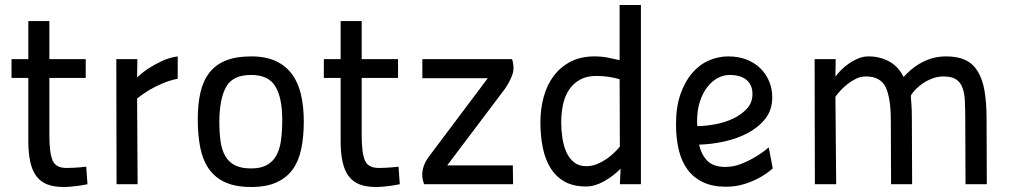

<svg xmlns="http://www.w3.org/2000/svg" viewBox="-20 -735 4036 766"><path d="M177 -424V-195Q177 -124 190 -94.5Q203 -65 244 -65Q255 -65 268 -65.5Q281 -66 294 -67Q308 -68 324 -70L329 0Q312 3 295 6Q281 8 264 9.5Q247 11 234 11Q196 11 169.5 1Q143 -9 126 -31Q109 -53 101 -88Q93 -123 93 -173V-424H26V-499H93V-651H177V-499H322V-424Z M444 -499H528L527 -426Q548 -446 574 -463Q596 -477 625 -491Q654 -505 689 -510V-421Q655 -414 625.5 -401Q596 -388 574 -375Q548 -359 527 -342L529 0H445Z M982 -510Q1040 -510 1080 -491.5Q1120 -473 1145 -439Q1170 -405 1181 -357Q1192 -309 1192 -250Q1192 -190 1182 -141.5Q1172 -93 1148 -59.5Q1124 -26 1083.5 -7.5Q1043 11 982 11Q920 11 879 -7.5Q838 -26 813.5 -61Q789 -96 779 -146Q769 -196 769 -259Q769 -319 779.5 -365.5Q790 -412 815 -444.5Q840 -477 881 -493.5Q922 -510 982 -510ZM982 -63Q1021 -63 1045.5 -77Q1070 -91 1083.5 -116.5Q1097 -142 1101.5 -178Q1106 -214 1106 -257Q1106 -345 1078.5 -390.5Q1051 -436 982 -436Q909 -436 882.5 -389Q856 -342 855 -252Q855 -206 860 -171Q865 -136 879 -112Q893 -88 917.5 -75.5Q942 -63 982 -63Z M1423 -424V-195Q1423 -124 1436 -94.5Q1449 -65 1490 -65Q1501 -65 1514 -65.5Q1527 -66 1540 -67Q1554 -68 1570 -70L1575 0Q1558 3 1541 6Q1527 8 1510 9.5Q1493 11 1480 11Q1442 11 1415.5 1Q1389 -9 1372 -31Q1355 -53 1347 -88Q1339 -123 1339 -173V-424H1272V-499H1339V-651H1423V-499H1568V-424Z M1665 -499H2023Q2034 -464 2023.5 -435.5Q2013 -407 1994 -380L1764 -75H2026L2027 0H1672Q1649 -59 1697 -118L1926 -423H1665Z M2537 0H2453L2456 -62Q2426 -32 2389.5 -11.5Q2353 9 2318 9Q2267 9 2232.5 -10.5Q2198 -30 2176.5 -64.5Q2155 -99 2145.5 -146Q2136 -193 2136 -247Q2136 -300 2149 -348Q2162 -396 2189 -432Q2216 -468 2256.5 -489Q2297 -510 2351 -510Q2380 -510 2405.5 -505Q2431 -500 2452 -495V-715H2537ZM2319 -72Q2341 -72 2361 -80Q2381 -88 2398.5 -100Q2416 -112 2430 -125.5Q2444 -139 2453 -150L2452 -419Q2435 -424 2411 -428Q2387 -432 2359 -432Q2321 -432 2294.5 -417.5Q2268 -403 2251 -378Q2234 -353 2226.5 -319Q2219 -285 2219 -247Q2219 -217 2223.5 -186Q2228 -155 2239 -129.5Q2250 -104 2269.5 -88Q2289 -72 2319 -72Z M2874 -69Q2906 -69 2936.5 -81Q2967 -93 2992 -108Q3021 -125 3047 -147L3063 -63Q3039 -42 3010 -26Q2985 -12 2950.5 -1Q2916 10 2876 10Q2823 10 2785 -8Q2747 -26 2723 -58.5Q2699 -91 2688 -137Q2677 -183 2677 -239Q2677 -308 2694.5 -358.5Q2712 -409 2741 -443Q2770 -477 2807.5 -493.5Q2845 -510 2885 -510Q2927 -510 2959.5 -497Q2992 -484 3014.5 -461.5Q3037 -439 3049 -409.5Q3061 -380 3061 -347Q3061 -296 3033 -261Q3005 -226 2962 -203.5Q2919 -181 2867.5 -170Q2816 -159 2769 -158Q2778 -118 2802 -93.5Q2826 -69 2874 -69ZM2890 -436Q2867 -436 2844 -424Q2821 -412 2802.5 -388.5Q2784 -365 2772.5 -330.5Q2761 -296 2761 -250Q2761 -245 2761.5 -241Q2762 -237 2762 -232Q2794 -232 2832.5 -239Q2871 -246 2904 -261.5Q2937 -277 2959.5 -301Q2982 -325 2982 -360Q2982 -396 2958.5 -416Q2935 -436 2890 -436Z M3231 0 3230 -499H3314L3313 -429Q3322 -442 3336 -456Q3350 -470 3367.5 -482Q3385 -494 3404.5 -502Q3424 -510 3445 -510Q3490 -510 3527 -490Q3564 -470 3585 -428Q3596 -440 3611.5 -454Q3627 -468 3648 -480.5Q3669 -493 3695.5 -501.5Q3722 -510 3755 -510Q3801 -510 3831.5 -495.5Q3862 -481 3881 -450Q3900 -419 3908 -372Q3916 -325 3916 -260L3917 0H3832L3831 -254Q3831 -298 3829.5 -331Q3828 -364 3819.5 -386Q3811 -408 3793.5 -419Q3776 -430 3744 -430Q3721 -430 3700 -422Q3679 -414 3662 -402.5Q3645 -391 3632.5 -378Q3620 -365 3614 -354Q3614 -344 3616 -321.5Q3618 -299 3618 -256L3619 0H3535L3534 -254Q3534 -344 3513.5 -387Q3493 -430 3434 -430Q3414 -430 3395.5 -421Q3377 -412 3361 -399.5Q3345 -387 3332.5 -373Q3320 -359 3313 -349L3316 0Z"/></svg>

Font: Panefresco 500wt
Style: Regular
Weight: 700
Foundry: Campivisivi & Chank Co
Version: Version 1.001